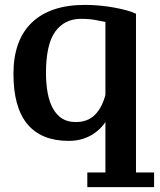

<svg xmlns="http://www.w3.org/2000/svg" viewBox="-20 -560 656 785"><path d="M425 -88Q419 -71 404.5 -52Q390 -33 369 -17.5Q348 -2 321 7Q294 16 261 16Q149 16 92 -52.5Q35 -121 35 -258Q35 -396 110.5 -468Q186 -540 328 -540Q359 -540 389.5 -537Q420 -534 447 -529Q474 -524 496.5 -518Q519 -512 536 -504V145H610V205H337V145H411V-88ZM290 -61Q338 -61 367.5 -90Q397 -119 411 -172V-470Q398 -473 371.5 -478Q345 -483 311 -483Q244 -483 206 -431Q168 -379 168 -261Q168 -217 175 -179.5Q182 -142 197 -115.5Q212 -89 234.5 -75Q257 -61 290 -61Z"/></svg>

Font: PT Serif Caption
Style: Semibold
Weight: 600
Designer: A.Korolkova, O.Umpeleva, V.Yefimov
Foundry: ParaType Ltd
Version: Version 1.00;May 2, 2020;FontCreator 12.0.0.2544 64-bit